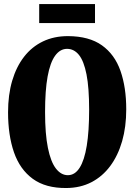

<svg xmlns="http://www.w3.org/2000/svg" viewBox="-20 -934 674 965"><path d="M313.5 11Q209.5 12 144.8 -35.2Q80 -82.5 50.2 -168.5Q20.5 -254.5 20.5 -369.5Q20.5 -457.5 41.2 -528Q62 -598.5 101 -648.8Q140 -699 195.8 -725.8Q251.5 -752.5 321.5 -752.5Q428 -752 492.2 -706.2Q556.5 -660.5 585.5 -577.8Q614.5 -495 614.5 -384.5Q614.5 -296.5 593.8 -224.2Q573 -152 534 -99.5Q495 -47 439.5 -18.2Q384 10.5 313.5 11ZM321 -53.5Q356.5 -53.5 380.2 -90.8Q404 -128 416 -201.2Q428 -274.5 428 -383Q428 -493 414.8 -560.2Q401.5 -627.5 376.8 -658Q352 -688.5 317 -688.5Q282 -688.5 257 -654Q232 -619.5 219.2 -549.2Q206.5 -479 206.5 -370.5Q206.5 -261 220.8 -190.8Q235 -120.5 261 -87Q287 -53.5 321 -53.5ZM457.5 -913.5V-818H177V-913.5Z"/></svg>

Font: Merriweather 24pt SemiCondensed Black
Style: Regular
Weight: 900
Width: 4
Designer: Eben Sorkin
Foundry: Eben Sorkin
Version: Version 2.100